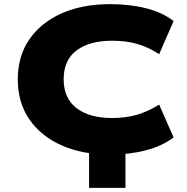

<svg xmlns="http://www.w3.org/2000/svg" viewBox="-20 -736 907 929"><path d="M411 173V-100H587V173ZM512 12Q379 12 278.5 -32.5Q178 -77 122 -158.5Q66 -240 66 -352Q66 -464 122 -545.5Q178 -627 278.5 -671.5Q379 -716 512 -716Q608 -716 687 -696Q766 -676 820 -634L750 -474Q696 -509 642 -524Q588 -539 523 -539Q413 -539 350.5 -492Q288 -445 288 -353Q288 -261 350 -213Q412 -165 523 -165Q588 -165 642 -180.5Q696 -196 750 -230L820 -71Q766 -30 687 -9Q608 12 512 12Z"/></svg>

Font: Nunito Sans 10pt Expanded Black
Style: Regular
Weight: 900
Width: 7
Designer: Vernon Adams
Foundry: Vernon Adams
Version: Version 3.101;gftools[0.9.27]